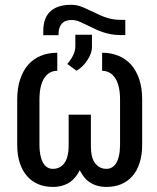

<svg xmlns="http://www.w3.org/2000/svg" viewBox="-20 -753 640 784"><path d="M397 -537.6V-463.9Q410.2 -463.9 421.6 -459Q433.1 -454.1 441.9 -444.8Q455.6 -430.7 462.9 -406Q470.2 -381.3 470.2 -346.7V-162.1Q470.2 -136.7 465.8 -117.4Q461.4 -98.1 453.6 -85.4Q446.3 -74.7 436.5 -69.1Q426.8 -63.5 414.6 -63.5Q402.8 -63.5 392.8 -67.4Q382.8 -71.3 375 -79.1Q367.7 -85.9 362.5 -95.7Q357.4 -105.5 354.5 -118.2Q353 -126 352.1 -134.8Q351.1 -143.6 351.1 -153.3V-284.7H260.3V-153.3Q260.3 -144.5 259.3 -136.5Q258.3 -128.4 256.8 -121.1Q253.9 -106 247.8 -94.7Q241.7 -83.5 232.9 -76.2Q225.6 -69.8 216.3 -66.7Q207 -63.5 196.3 -63.5Q184.6 -63.5 175 -68.6Q165.5 -73.7 158.7 -83.5Q150.4 -96.2 145.8 -116Q141.1 -135.7 141.1 -162.1V-346.7Q141.1 -381.3 148.2 -405.8Q155.3 -430.2 168.5 -444.3Q177.7 -454.1 189 -459Q200.2 -463.9 213.9 -463.9V-537.6Q177.2 -537.6 147.2 -525.4Q117.2 -513.2 95.7 -489.3Q74.2 -464.8 62.3 -429.2Q50.3 -393.6 50.3 -346.7V-162.1Q50.3 -119.6 60.8 -87.4Q71.3 -55.2 90.8 -33.7Q109.9 -11.7 136.7 -0.7Q163.6 10.3 196.3 10.3Q216.8 10.3 234.9 4.9Q252.9 -0.5 268.1 -10.7Q279.3 -19.5 288.8 -31.2Q298.3 -43 305.7 -58.1Q311 -47.4 317.4 -38.1Q323.7 -28.8 331.1 -21Q347.2 -5.4 368.2 2.4Q389.2 10.3 414.6 10.3Q447.3 10.3 474.1 -0.7Q501 -11.7 520.5 -33.7Q539.6 -55.2 550 -87.4Q560.5 -119.6 560.5 -162.1V-346.7Q560.5 -393.6 548.6 -429.2Q536.6 -464.8 515.1 -489.3Q493.2 -513.2 463.1 -525.4Q433.1 -537.6 397 -537.6ZM156.7 -609.4H218.8L219.2 -618.2Q219.7 -630.9 223.1 -640.4Q226.6 -649.9 232.4 -656.2Q239.3 -664.1 249 -667.7Q258.8 -671.4 272 -671.4Q291 -671.4 310.8 -661.9Q330.6 -652.3 354.5 -641.1Q364.7 -636.2 375.7 -631.1Q386.7 -626 398.9 -622.1Q414.6 -616.7 432.4 -613.3Q450.2 -609.9 470.7 -609.9H491.7V-671.9H472.2Q453.1 -671.9 436.3 -675.3Q419.4 -678.7 404.3 -684.6Q393.6 -688.5 383.3 -693.4Q373 -698.2 363.3 -703.1Q339.8 -714.4 317.6 -723.9Q295.4 -733.4 270 -733.4Q241.7 -733.4 219.5 -726.1Q197.3 -718.8 182.6 -703.6Q169.9 -690.4 163.3 -671.4Q156.7 -652.3 156.7 -627.4ZM254.9 -491.7 292 -464.4Q304.2 -470.7 315.7 -481.7Q327.1 -492.7 335.9 -505.9Q344.7 -518.6 350.1 -533Q355.5 -547.4 355.5 -561.5V-611.3H287.6V-564.5Q287.6 -545.9 279.3 -528.6Q271 -511.2 254.9 -491.7Z"/></svg>

Font: RobotoMono Nerd Font
Style: Regular
Weight: 400
Monospace: yes
Designer: Google
Version: Version 3.000;Nerd Fonts 3.2.1